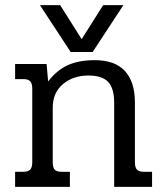

<svg xmlns="http://www.w3.org/2000/svg" viewBox="-20 -730 643 750"><path d="M136 -710H215L299 -577L383 -710H462L342 -527H256ZM39 -59H71Q90 -59 98 -67.5Q106 -76 106 -96V-384Q106 -404 98 -412.5Q90 -421 71 -421H39V-480H162L168 -412Q202 -456 245 -475.5Q288 -495 350 -495Q429 -495 468 -452.5Q507 -410 507 -330V-96Q507 -76 515 -67.5Q523 -59 542 -59H574V0H426V-329Q426 -385 402.5 -410Q379 -435 325 -435Q266 -435 226 -401.5Q186 -368 186 -309V-96Q186 -76 193.5 -67.5Q201 -59 220 -59H253V0H39Z"/></svg>

Font: Pridi Light
Style: Regular
Weight: 300
Designer: Katatrad Team
Foundry: CadsonDemak
Version: Version 1.003